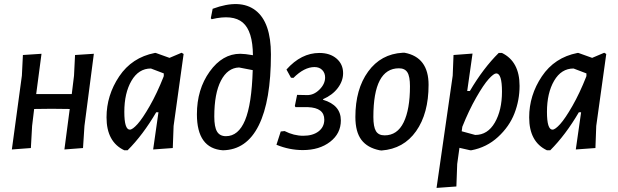

<svg xmlns="http://www.w3.org/2000/svg" viewBox="-20 -727 3023 939"><path d="M183 -464 157 -267H331L342 -357L347 -458L439 -464L393 -111L386 -3L295 4L321 -194L232 -195L147 -194L137 -111L131 -3L38 4L87 -357L92 -458Z M737 -468H742L809 -444L868 -469L878 -463L829 -111L825 -3L729 4L755 -178H744Q679 -67 604 8H588Q501 -33 501 -153Q501 -261 563 -353.5Q625 -446 737 -468ZM588 -180Q588 -93 615 -93Q628 -93 652.5 -120Q677 -147 712.5 -209Q748 -271 780 -352L781 -356V-368L718 -392Q658 -392 623 -332Q588 -272 588 -180Z M1070 8Q943 -1 943 -168Q943 -290 1005.5 -377Q1068 -464 1155 -464Q1177 -464 1217 -457Q1216 -575 1167.5 -616.5Q1119 -658 1015 -633L1011 -638L1020 -684Q1155 -734 1230 -676Q1305 -618 1305 -461Q1305 -234 1245.5 -114Q1186 6 1070 8ZM1028 -157Q1028 -106 1041.5 -83.5Q1055 -61 1085 -61Q1146 -61 1178.5 -139Q1211 -217 1216 -384L1149 -397Q1093 -395 1060.5 -332.5Q1028 -270 1028 -157Z M1461 7Q1395 7 1332 -19L1353 -84L1372 -86Q1417 -63 1463 -63Q1510 -63 1538 -84.5Q1566 -106 1566 -142Q1566 -200 1486 -203H1425L1422 -209L1433 -263L1481 -262Q1514 -261 1542 -288.5Q1570 -316 1570 -348Q1570 -370 1556 -384.5Q1542 -399 1518 -399Q1468 -399 1415 -346L1403 -347L1381 -387Q1453 -468 1542 -468Q1594 -468 1626 -440.5Q1658 -413 1658 -369Q1658 -331 1632 -296.5Q1606 -262 1560 -242V-239Q1647 -213 1647 -138Q1647 -74 1594.5 -33.5Q1542 7 1461 7Z M1949 -469H1959Q2076 -447 2076 -312Q2076 -172 2015 -85.5Q1954 1 1846 9L1837 8Q1777 -4 1747.5 -43Q1718 -82 1718 -155Q1718 -291 1780.5 -377Q1843 -463 1949 -469ZM1931 -393Q1806 -393 1806 -155Q1806 -107 1818.5 -86Q1831 -65 1861 -65Q1923 -65 1954 -128.5Q1985 -192 1985 -305Q1985 -353 1972.5 -373Q1960 -393 1931 -393Z M2291 -465 2265 -282H2278Q2344 -394 2419 -468H2435Q2521 -426 2521 -307Q2521 -237 2496 -172.5Q2471 -108 2415.5 -57Q2360 -6 2285 8H2280L2227 -4L2216 75L2212 185L2115 192L2194 -357L2198 -458ZM2407 -368Q2395 -368 2370 -340.5Q2345 -313 2309 -250Q2273 -187 2241 -107L2238 -85L2304 -67Q2365 -67 2400 -127.5Q2435 -188 2435 -279Q2435 -368 2407 -368Z M2804 -468H2809L2876 -444L2935 -469L2945 -463L2896 -111L2892 -3L2796 4L2822 -178H2811Q2746 -67 2671 8H2655Q2568 -33 2568 -153Q2568 -261 2630 -353.5Q2692 -446 2804 -468ZM2655 -180Q2655 -93 2682 -93Q2695 -93 2719.5 -120Q2744 -147 2779.5 -209Q2815 -271 2847 -352L2848 -356V-368L2785 -392Q2725 -392 2690 -332Q2655 -272 2655 -180Z"/></svg>

Font: Alegreya Sans SC Medium
Style: Italic
Weight: 500
Italic angle: -7°
Designer: Juan Pablo del Peral
Foundry: Huerta Tipografica
Version: Version 2.007